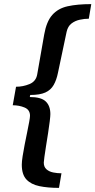

<svg xmlns="http://www.w3.org/2000/svg" viewBox="-20 -755 464 934"><path d="M267 159Q212 159 171.5 150.5Q131 142 108.5 118Q86 94 86 46Q86 31 90 5Q94 -21 100 -51.5Q106 -82 112 -111Q118 -140 122 -162Q126 -184 126 -192Q126 -221 99.5 -232Q73 -243 42 -243L58 -333Q92 -333 123.5 -346Q155 -359 161 -393L195 -587Q206 -650 234 -682Q262 -714 309 -724.5Q356 -735 424 -735L412 -664Q391 -664 368 -659Q345 -654 327.5 -640.5Q310 -627 304 -600L262 -401Q255 -366 241 -341.5Q227 -317 200.5 -305Q174 -293 127 -293L125 -283Q180 -283 202.5 -261.5Q225 -240 225 -200Q225 -190 222 -165Q219 -140 214 -108Q209 -76 204 -45Q199 -14 196 8.5Q193 31 193 36Q193 57 206 68.5Q219 80 239 84Q259 88 279 88Z"/></svg>

Font: Archivo Variable SemiBold
Style: Italic
Weight: 600
Italic angle: -10°
Designer: Hector Gatti
Foundry: Omnibus-Type
Version: Version 2.001